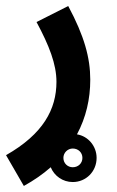

<svg xmlns="http://www.w3.org/2000/svg" viewBox="-56 -386 386 636"><path d="M23 230C57 211 86 191 112 168C124 197 152 217 185 217C229 217 264 182 264 137C264 98 236 65 199 59C229 3 243 -58 243 -122C243 -195 223 -267 170 -366L65 -313C107 -235 131 -173 131 -115C131 -24 87 58 -36 128ZM185 168C168 168 154 155 154 137C154 120 168 106 185 106C203 106 217 119 217 137C217 155 203 168 185 168Z"/></svg>

Font: Noto Sans Arabic UI XCn SmBd
Style: Regular
Weight: 600
Width: 2
Designer: Monotype Design Team, Nadine Chahine and Nizar Qandah
Foundry: Monotype Imaging Inc.
Version: Version 2.010